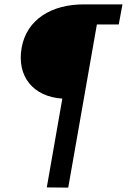

<svg xmlns="http://www.w3.org/2000/svg" viewBox="-20 -715 599 878"><path d="M265 -264 194 142 292 143 423 -603H523L540 -695H366C216 -696 102 -626 79 -497C56 -366 131 -273 265 -264Z"/></svg>

Font: Fixel Display Medium
Style: Italic
Weight: 500
Italic angle: -10°
Designer: AlfaBravo + MacPaw
Foundry: Kyrylo Tkachov, Marchela Mozhyna, Serhii Makarenko, Maria Weinstein, Zakhar Kryvoshyya
Version: Version 1.210;Glyphs 3.2 (3217)